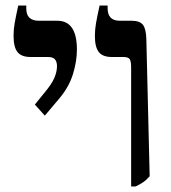

<svg xmlns="http://www.w3.org/2000/svg" viewBox="-20 -667 617 694"><path d="M454 7V-423Q454 -445 449 -453Q444 -461 425 -461H384Q351 -461 337 -479Q323 -497 323 -537Q323 -560 327 -583Q331 -606 340 -647H369V-637Q369 -592 413 -592H456Q485 -592 496.5 -577.5Q508 -563 509 -525L521 -30Q509 -16 497 -8Q485 0 470 7ZM142 -249 106 -289 140 -331Q167 -363 176.5 -385.5Q186 -408 186 -428Q186 -443 179 -452Q172 -461 153 -461H90Q58 -461 43.5 -478.5Q29 -496 29 -538Q29 -561 33 -583.5Q37 -606 46 -647H75V-636Q75 -592 120 -592H187Q258 -592 258 -488Q258 -446 244 -400Q230 -354 196 -313Z"/></svg>

Font: Noto Serif Hebrew SemiCondensed SemiBold
Style: Regular
Weight: 600
Width: 4
Designer: Monotype Design Team
Foundry: Monotype Imaging Inc.
Version: Version 2.004; ttfautohint (v1.8.4.7-5d5b)